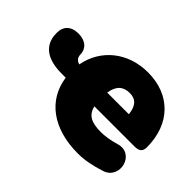

<svg xmlns="http://www.w3.org/2000/svg" viewBox="-107 -712 929 929"><g transform="rotate(45 358.0 -247.0)"><path d="M492 12C536 12 584 3 639 -15C727 -44 692 -186 595 -156C563 -146 524 -140 498 -140C432 -140 399 -157 387 -206H662C694 -206 707 -218 707 -246C707 -404 608 -506 455 -506C318 -506 215 -422 192 -298C183 -300 177 -304 171 -310C166 -315 162 -325 162 -335C162 -373 134 -401 84 -401C33 -401 7 -372 7 -333V-325C7 -270 37 -206 163 -206H191C210 -72 320 12 492 12ZM384 -297C392 -350 419 -373 463 -373C505 -373 527 -348 532 -297Z"/></g></svg>

Font: SN Pro Black
Style: Regular
Weight: 900
Designer: Tobias Whetton
Foundry: Supernotes
Version: Version 1.001;Glyphs 3.2 (3249)